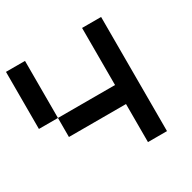

<svg xmlns="http://www.w3.org/2000/svg" viewBox="-137 -737 874 874"><g transform="rotate(-30 300.0 -300.0)"><path d="M400 -200H100V-300H400V-600H500V0H400ZM0 -300V-600H100V-300Z"/></g></svg>

Font: Galmuri9 Regular
Style: Regular
Weight: 400
Designer: Lee Minseo (quiple)
Version: Version 2.399;hotconv 1.1.1;makeotfexe 2.6.0 DEVELOPMENT